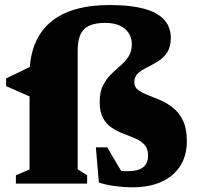

<svg xmlns="http://www.w3.org/2000/svg" viewBox="-20 -746 806 780"><path d="M100 -440.5Q100 -513.5 121.8 -567Q143.5 -620.5 185 -655.8Q226.5 -691 286.8 -708.2Q347 -725.5 424 -725.5Q496 -725.5 544.2 -715.5Q592.5 -705.5 620.8 -687.5Q649 -669.5 661.5 -645.2Q674 -621 674 -592.5Q674 -555.5 659 -533Q644 -510.5 621.8 -496.8Q599.5 -483 577.5 -472.2Q555.5 -461.5 540.5 -447.8Q525.5 -434 525.5 -412Q525.5 -392 541 -380.5Q556.5 -369 580.8 -359.8Q605 -350.5 632.2 -338.8Q659.5 -327 683.8 -307.5Q708 -288 723.5 -255.8Q739 -223.5 739 -173Q739 -113.5 712 -71.5Q685 -29.5 635.5 -7.2Q586 15 518 15Q483.5 15 446.8 10Q410 5 381.5 -4.5L369.5 -147.5H415.5L494 -15L399.5 -65Q421.5 -57.5 447.8 -54Q474 -50.5 496.5 -50.5Q541.5 -50.5 561.5 -66.5Q581.5 -82.5 581.5 -114Q581.5 -142 567.2 -157.8Q553 -173.5 530.5 -183.2Q508 -193 483 -202.2Q458 -211.5 435.5 -226Q413 -240.5 399 -265.5Q385 -290.5 385 -332Q385 -372 398 -398.2Q411 -424.5 430.5 -443.5Q450 -462.5 469.5 -479.5Q489 -496.5 502.2 -516.5Q515.5 -536.5 515.5 -566.5Q515.5 -591.5 503.2 -611Q491 -630.5 467 -641.8Q443 -653 407.5 -653Q367.5 -653 342.8 -641.8Q318 -630.5 306.8 -605.8Q295.5 -581 295.5 -539V-58.5L334 -34V0H44.5V-34L100 -57.5ZM108.5 -477.5 100 -354.5 5 -396V-427.5Z"/></svg>

Font: Newsreader ExtraBold
Style: Regular
Weight: 800
Designer: Hugues Gentile
Foundry: Production Type
Version: Version 1.003